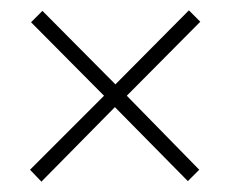

<svg xmlns="http://www.w3.org/2000/svg" viewBox="-20 -539 445 371"><path d="M345 -519 203 -376 62 -518 40 -496 181 -354 38 -211 60 -188 202 -332 343 -189 365 -211 225 -354 367 -497Z"/></svg>

Font: Noto Sans Myanmar ExtraCondensed ExtraLight
Style: Regular
Weight: 200
Width: 2
Designer: Monotype Design Team
Foundry: Monotype Imaging Inc.
Version: Version 2.107